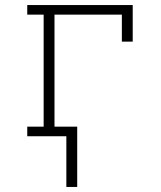

<svg xmlns="http://www.w3.org/2000/svg" viewBox="-20 -540 640 761"><path d="M243 201V0H88V-38H153V-482H88V-520H506V-375H463V-482H196V-38H286V201Z"/></svg>

Font: Iosevka Etoile Extralight
Style: Regular
Weight: 200
Designer: Belleve Invis
Foundry: Belleve Invis
Version: Version 22.1.2; ttfautohint (v1.8.4)